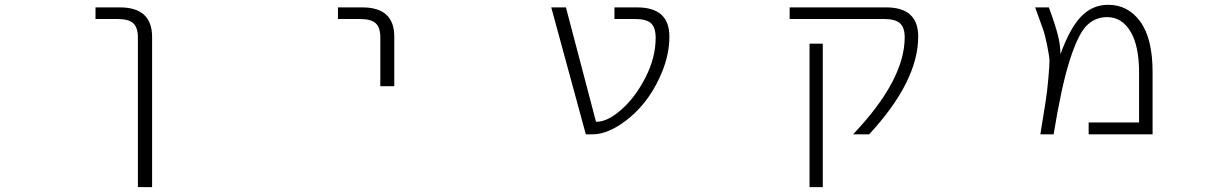

<svg xmlns="http://www.w3.org/2000/svg" viewBox="-20 -553 5040 792"><path d="M374 -474.6V-522.5H474.6Q606.4 -522.5 607.4 -402.3V218.8H548.8V-398.4Q548.8 -439.5 529.8 -457Q510.7 -474.6 464.8 -474.6Z M1374 -474.6V-522.5H1474.6Q1606.4 -522.5 1606.4 -402.3V-197.3H1548.8V-398.4Q1548.8 -439.5 1529.8 -457Q1510.7 -474.6 1464.8 -474.6Z M2441.4 -50.8Q2486.3 -50.8 2543.5 -101.1Q2600.6 -151.4 2642.6 -233.4Q2684.6 -315.4 2684.6 -396.5Q2684.6 -439.5 2665.5 -457Q2646.5 -474.6 2599.6 -474.6H2514.6V-522.5H2608.4Q2741.2 -522.5 2741.2 -402.3Q2741.2 -329.1 2710.4 -254.9Q2679.7 -180.7 2634.3 -125.5Q2588.9 -70.3 2531.7 -34.7Q2474.6 1 2424.8 1H2396.5L2253.9 -522.5H2314.5L2438.5 -50.8Z M3635.7 -522.5Q3767.6 -522.5 3767.6 -402.3Q3767.6 -217.8 3565.4 1H3499Q3711.9 -222.7 3711.9 -399.4Q3711.9 -439.5 3692.4 -457Q3672.9 -474.6 3627 -474.6H3237.3V-522.5ZM3319.3 218.8V-373H3374V218.8Z M4470.7 1V-47.9H4678.7V-252.9Q4678.7 -364.3 4643.1 -423.3Q4607.4 -482.4 4546.9 -482.4Q4496.1 -482.4 4460.9 -445.8Q4425.8 -409.2 4392.1 -302.7Q4358.4 -196.3 4326.2 1H4271.5Q4288.1 -100.6 4293.9 -138.7Q4299.8 -176.8 4304.7 -232.4Q4309.6 -288.1 4309.1 -304.2Q4308.6 -320.3 4299.8 -364.3Q4291 -408.2 4282.7 -432.1Q4274.4 -456.1 4250 -522.5H4306.6Q4334 -448.2 4344.7 -404.3Q4353.5 -369.1 4354.5 -329.1Q4390.6 -430.7 4435.5 -480.5Q4483.4 -533.2 4550.8 -533.2Q4633.8 -533.2 4684.1 -463.4Q4734.4 -393.6 4734.4 -255.9V1Z"/></svg>

Font: Gen Shin Gothic Monospace Light
Style: Regular
Weight: 300
Designer: [Source Han Sans]
Ryoko NISHIZUKA  (kana & ideographs); Paul D. Hunt (Latin, Greek & Cyrillic); Wenlong ZHANG  (bopomofo
Version: Version 1.002.20150607